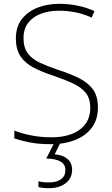

<svg xmlns="http://www.w3.org/2000/svg" viewBox="-20 -795 584 1004"><path d="M492 -233Q492 -169 459.5 -126.5Q427 -84 372 -62.5Q317 -41 249 -41Q182 -41 136.5 -50Q91 -59 55 -71V-112Q94 -97 143 -87Q192 -77 252 -77Q308 -77 353 -93.5Q398 -110 425 -144.5Q452 -179 452 -232Q452 -279 429.5 -308Q407 -337 364 -357.5Q321 -378 259 -399Q201 -418 156.5 -441Q112 -464 87.5 -500Q63 -536 63 -595Q63 -654 93.5 -694Q124 -734 175 -754.5Q226 -775 290 -775Q389 -775 474 -737L459 -703Q415 -723 372.5 -731Q330 -739 288 -739Q237 -739 195 -723.5Q153 -708 128 -676.5Q103 -645 103 -596Q103 -545 126 -515Q149 -485 189.5 -466.5Q230 -448 283 -430Q346 -410 393 -386.5Q440 -363 466 -327.5Q492 -292 492 -233ZM357 93Q357 137 323.5 163Q290 189 236 189Q202 189 181 183V153Q193 156 206 157.5Q219 159 237 159Q275 159 298.5 142.5Q322 126 322 94Q322 36 222 34L265 -51H297L266 12Q307 15 332 35.5Q357 56 357 93Z"/></svg>

Font: Noto Sans Tamil UI ExtraLight
Style: Regular
Weight: 200
Designer: Jelle Bosma - Monotype Design Team
Foundry: Monotype Imaging Inc.
Version: Version 2.004; ttfautohint (v1.8.4.7-5d5b)